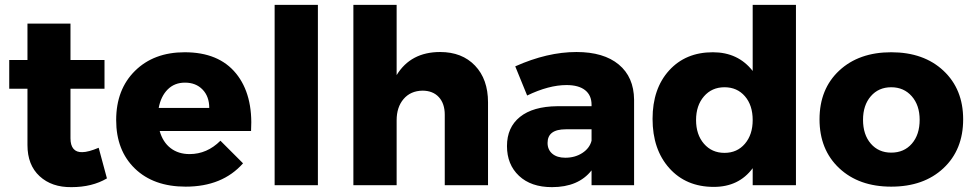

<svg xmlns="http://www.w3.org/2000/svg" viewBox="-20 -762 4006 790"><path d="M386 -154 420 -28Q359 8 274 8Q193 9 143 -37Q93 -83 93 -165V-397H18V-515H93V-665H270V-515H410V-397H270V-193Q270 -164 282.5 -149.5Q295 -135 319 -136Q343 -136 386 -154Z M740 -547Q880 -547 951 -460Q1022 -373 1013 -223H637Q650 -177 682 -152.5Q714 -128 760 -128Q832 -128 887 -183L980 -90Q895 6 744 6Q612 6 535 -68.5Q458 -143 458 -268Q458 -394 535.5 -470.5Q613 -547 740 -547ZM633 -318H841Q841 -365 813.5 -393.5Q786 -422 741 -422Q698 -422 670 -394Q642 -366 633 -318Z M1110 -742H1288V0H1110Z M1791 -548Q1881 -548 1934.5 -492Q1988 -436 1988 -341V0H1810V-290Q1810 -336 1785.5 -362.5Q1761 -389 1718 -389Q1669 -388 1640.5 -354.5Q1612 -321 1612 -267V0H1434V-742H1612V-453Q1670 -548 1791 -548Z M2352 -548Q2464 -548 2526 -496.5Q2588 -445 2589 -352V0H2414V-61Q2360 8 2251 8Q2165 8 2115.5 -38.5Q2066 -85 2066 -161Q2066 -238 2119.5 -281Q2173 -324 2273 -325H2414V-331Q2414 -370 2387.5 -391Q2361 -412 2311 -412Q2238 -412 2149 -369L2100 -489Q2232 -548 2352 -548ZM2306 -113Q2346 -113 2376 -132.5Q2406 -152 2414 -183V-230H2308Q2233 -230 2233 -174Q2233 -146 2252.5 -129.5Q2272 -113 2306 -113Z M3077 -742H3255V0H3077V-70Q3020 7 2917 7Q2803 7 2734 -70Q2665 -147 2665 -273Q2665 -397 2733 -472Q2801 -547 2913 -547Q3017 -547 3077 -470ZM3077 -268Q3077 -329 3045 -366Q3013 -403 2961 -403Q2909 -403 2876.5 -365.5Q2844 -328 2844 -268Q2844 -208 2876.5 -170.5Q2909 -133 2961 -133Q3013 -133 3045 -170.5Q3077 -208 3077 -268Z M3647 -547Q3781 -547 3862 -471Q3943 -395 3943 -271Q3943 -146 3862 -70Q3781 6 3647 6Q3514 6 3433 -70Q3352 -146 3352 -271Q3352 -396 3433 -471.5Q3514 -547 3647 -547ZM3531 -269Q3531 -208 3563 -171Q3595 -134 3647 -134Q3700 -134 3732 -171Q3764 -208 3764 -269Q3764 -329 3731.5 -366Q3699 -403 3647 -403Q3595 -403 3563 -366Q3531 -329 3531 -269Z"/></svg>

Font: Montserrat arm
Style: Bold
Weight: 700
Designer: Julieta Ulanovsky
Foundry: Julieta Ulanovsky
Version: Version 6.000;PS 006.000;hotconv 1.0.88;makeotf.lib2.5.64775